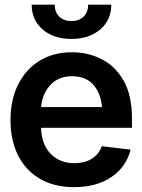

<svg xmlns="http://www.w3.org/2000/svg" viewBox="-20 -771 593 802"><path d="M289.1 10.7Q207 10.7 147.5 -23.7Q87.9 -58.1 55.9 -121.1Q23.9 -184.1 23.9 -269.5Q23.9 -354 55.7 -417.7Q87.4 -481.4 145 -517.1Q202.6 -552.7 280.8 -552.7Q348.1 -552.7 405 -523.7Q461.9 -494.6 496.6 -433.6Q531.2 -372.6 531.2 -277.3V-237.3H151.4Q153.8 -167 191.9 -128.2Q230 -89.4 291 -89.4Q332.5 -89.4 362.3 -107.2Q392.1 -125 405.3 -160.2L525.4 -146Q508.3 -75.2 446.3 -32.2Q384.3 10.7 289.1 10.7ZM281.7 -452.6Q223.6 -452.6 189.9 -415.5Q156.2 -378.4 151.9 -323.7H406.2Q400.9 -382.3 369.4 -417.5Q337.9 -452.6 281.7 -452.6ZM278.3 -608.4Q204.1 -608.4 158.2 -647.9Q112.3 -687.5 112.3 -751.5H208.5Q208.5 -720.2 227.5 -701.7Q246.6 -683.1 278.3 -683.1Q310.5 -683.1 329.3 -701.7Q348.1 -720.2 348.1 -751.5H444.8Q444.8 -687.5 398.7 -647.9Q352.5 -608.4 278.3 -608.4Z"/></svg>

Font: Inter Tight SemiBold
Style: Regular
Weight: 600
Designer: Rasmus Andersson
Foundry: rsms
Version: Version 3.004; ttfautohint (v1.8.4.7-5d5b)